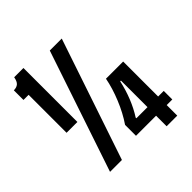

<svg xmlns="http://www.w3.org/2000/svg" viewBox="-202 -820 987 987"><g transform="rotate(-45 292.0 -326.0)"><path d="M51.3 -576H14V-646Q34.7 -646 46.5 -656.3Q58.3 -666.7 62.7 -692.3H130V-300H51.3ZM289.3 -660H376.3L153.7 0H67.3ZM391 -353.3H516V40H438.7V-292H433.3Q421.7 -239.3 402.5 -191.5Q383.3 -143.7 357.7 -104V-99H556.7V-36.7H292.7V-116Q327.7 -167.3 353.8 -231.2Q380 -295 391 -353.3Z"/></g></svg>

Font: Bricolage Grotesque 96pt Condensed ExBd
Style: Regular
Weight: 800
Width: 3
Designer: Mathieu Triay
Foundry: Atelier Triay
Version: Version 1.001;Glyphs 3.2 (3207)